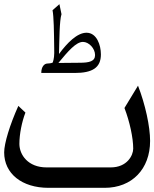

<svg xmlns="http://www.w3.org/2000/svg" viewBox="-20 -901 740 921"><path d="M464 -640C464 -685 444 -744 395 -744C350 -744 302 -695 263 -642C265 -711 265 -802 275 -833L265 -881L232 -852C238 -822 239 -751 240 -669C241 -634 239 -619 233 -601C226 -597 215 -597 205 -596C194 -595 178 -583 178 -551H338C423 -551 464 -576 464 -640ZM378 -700C406 -700 436 -669 436 -637C436 -607 409 -600 362 -600L260 -599C307 -656 345 -700 378 -700ZM642 -490 577 -383C602 -318 619 -240 619 -188C619 -156 590 -98 511 -98H203C115 -98 73 -158 73 -211C73 -258 85 -317 102 -361L68 -393C27 -302 0 -213 0 -170C0 -68 85 0 213 0H482C613 0 700 -90 700 -225C700 -294 677 -400 642 -490Z"/></svg>

Font: Kawkab Mono Light
Style: Bold
Weight: 400
Monospace: yes
Designer: Abdullah Arif
Foundry: Abdullah Arif
Version: Version 1.000;PS 000.500;hotconv 1.0.88;makeotf.lib2.5.64775